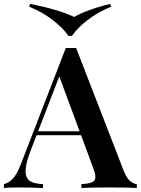

<svg xmlns="http://www.w3.org/2000/svg" viewBox="-33 -954 714 974"><path d="M353 -711 596 -84Q611 -48 628.5 -34.5Q646 -21 661 -20V0Q635 -2 598.5 -2.5Q562 -3 524 -3Q480 -3 442 -2.5Q404 -2 380 0V-20Q431 -22 445 -37.5Q459 -53 439 -104L263 -579L281 -601L121 -186Q102 -136 98 -104Q94 -72 103 -54Q112 -36 133 -28.5Q154 -21 185 -20V0Q153 -2 123 -2.5Q93 -3 63 -3Q41 -3 21.5 -2.5Q2 -2 -13 0V-20Q9 -25 30.5 -46Q52 -67 72 -119L301 -711Q313 -710 327 -710Q341 -710 353 -711ZM440 -288V-268H142L152 -288ZM526 -934 531 -920Q466 -894 413.5 -854Q361 -814 332 -772H314Q286 -813 233 -853.5Q180 -894 115 -920L120 -934Q184 -922 245.5 -904Q307 -886 343 -868Q374 -886 424 -904Q474 -922 526 -934Z"/></svg>

Font: Playfair Display SemiBold
Style: Regular
Weight: 600
Designer: Claus Eggers Sørensen
Foundry: Claus Eggers Sørensen
Version: Version 1.203